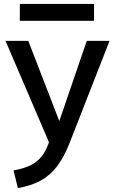

<svg xmlns="http://www.w3.org/2000/svg" viewBox="-20 -728 587 978"><path d="M49 140Q107 130 144 109.5Q181 89 204 52Q227 15 241 -43L246 35L8 -520H124L281 -114H283L422 -520H538L335 -1Q307 71 271.5 118Q236 165 188 191.5Q140 218 71 230ZM81 -622V-708H459V-622Z"/></svg>

Font: M PLUS 2 Medium
Style: Regular
Weight: 500
Designer: Coji Morishita
Foundry: UNDERFOREST DESIGN
Version: Version 1.001